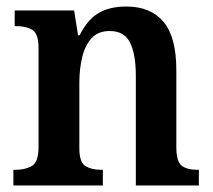

<svg xmlns="http://www.w3.org/2000/svg" viewBox="-20 -568 653 588"><path d="M21 0V-48H27Q58 -48 78 -60Q98 -72 98 -118V-422Q98 -465 79 -476.5Q60 -488 30 -488H25V-536H207L219 -460H224Q247 -507 281 -527.5Q315 -548 367 -548Q441 -548 480.5 -501.5Q520 -455 520 -353V-119Q520 -73 536.5 -60.5Q553 -48 584 -48H589V0H396V-336Q396 -401 378.5 -437Q361 -473 316 -473Q280 -473 260 -450.5Q240 -428 231.5 -392Q223 -356 223 -314V-114Q223 -71 241.5 -59.5Q260 -48 290 -48H295V0Z"/></svg>

Font: Noto Serif Hebrew SemiCondensed SemiBold
Style: Regular
Weight: 600
Width: 4
Designer: Monotype Design Team
Foundry: Monotype Imaging Inc.
Version: Version 2.004; ttfautohint (v1.8.4.7-5d5b)